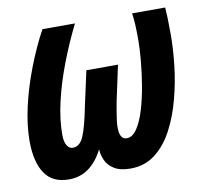

<svg xmlns="http://www.w3.org/2000/svg" viewBox="-67 -617 741 698"><g transform="rotate(-10 304.0 -267.5)"><path d="M133.8 9.8Q72.3 9.8 44.2 -33.2Q16.1 -76.2 16.1 -151.9Q16.1 -210.4 31.7 -279.1Q47.4 -347.7 74 -416.5Q100.6 -485.4 132.8 -544.9H252.9Q219.2 -477.1 193.1 -408.4Q167 -339.8 152.1 -275.1Q137.2 -210.4 137.2 -154.8Q137.2 -127.4 145.8 -114.3Q154.3 -101.1 167 -101.1Q193.4 -101.1 207.5 -134.5Q221.7 -168 235.8 -240.2L264.2 -370.1H380.9L353 -240.2Q349.1 -219.2 346.2 -202.1Q343.3 -185.1 341.6 -171.4Q339.8 -157.7 339.8 -147Q339.8 -124 346.2 -112.5Q352.5 -101.1 366.2 -101.1Q387.7 -101.1 404.5 -126.5Q421.4 -151.9 433.6 -192.4Q445.8 -232.9 453.6 -279.8Q461.4 -326.7 465.3 -370.4Q469.2 -414.1 469.2 -444.8Q469.2 -479 468 -502.2Q466.8 -525.4 463.9 -544.9H585.9Q587.4 -526.4 588.1 -502.9Q588.9 -479.5 588.9 -443.8Q588.9 -392.1 582 -331.1Q575.2 -270 559.3 -210Q543.5 -149.9 517.3 -100.1Q491.2 -50.3 452.4 -20.3Q413.6 9.8 360.8 9.8Q323.2 9.8 301.3 -3.7Q279.3 -17.1 270 -37.6Q260.7 -58.1 259.8 -79.1Q238.3 -36.1 206.8 -13.2Q175.3 9.8 133.8 9.8Z"/></g></svg>

Font: Open Sans Condensed
Style: Italic
Weight: 400
Width: 3
Italic angle: -12°
Designer: Monotype Design Team
Foundry: Monotype Imaging Inc.
Version: Version 3.000